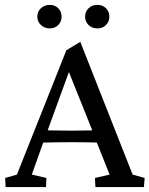

<svg xmlns="http://www.w3.org/2000/svg" viewBox="-20 -761 608 781"><path d="M2.9 0 1 -37.1 48.8 -50.8 250 -556.6 306.6 -590.8 519.5 -50.8 568.4 -37.1 565.4 0H368.2L366.2 -37.1L425.8 -50.8L368.2 -195.3L357.4 -225.6L251 -491.2L273.4 -503.9L171.9 -225.6L161.1 -196.3L109.4 -50.8L168.9 -37.1L167 0ZM139.6 -180.7V-232.4Q158.2 -231.4 190.4 -230.5Q222.7 -229.5 269.5 -229.5Q315.4 -229.5 348.1 -230.5Q380.9 -231.4 398.4 -232.4V-180.7Q365.2 -181.6 332.5 -182.1Q299.8 -182.6 269.5 -182.6Q240.2 -182.6 208.5 -182.1Q176.8 -181.6 139.6 -180.7ZM182.6 -645.5Q161.1 -645.5 146.5 -659.2Q131.8 -672.9 131.8 -693.4Q131.8 -713.9 146.5 -727.5Q161.1 -741.2 182.6 -741.2Q203.1 -741.2 216.8 -727.5Q230.5 -713.9 230.5 -693.4Q230.5 -672.9 216.8 -659.2Q203.1 -645.5 182.6 -645.5ZM376 -645.5Q354.5 -645.5 340.3 -659.2Q326.2 -672.9 326.2 -693.4Q326.2 -713.9 340.3 -727.5Q354.5 -741.2 376 -741.2Q397.5 -741.2 411.1 -727.5Q424.8 -713.9 424.8 -693.4Q424.8 -672.9 411.1 -659.2Q397.5 -645.5 376 -645.5Z"/></svg>

Font: Crimson Pro ExtraLight
Style: Regular
Weight: 400
Version: Version 1.002